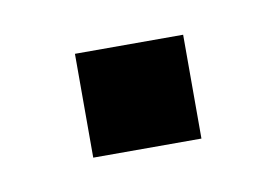

<svg xmlns="http://www.w3.org/2000/svg" viewBox="-30 -460 251 173"><g transform="rotate(-10 95.5 -373.5)"><path d="M144 -421H45V-326H144Z"/></g></svg>

Font: 18Franklin Light
Style: Regular
Weight: 300
Designer: Pablo Impallari, Rodrigo Fuenzalida (Modified by Dan O. Williams)
Version: Version 0.025;PS 000.025;hotconv 1.0.88;makeotf.lib2.5.64775